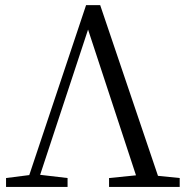

<svg xmlns="http://www.w3.org/2000/svg" viewBox="-20 -739 739 759"><path d="M3.9 0V-35.2L95.7 -46.9L320.3 -718.8H376L604.5 -43.9L690.4 -35.2V0H411.1V-35.2L517.6 -45.9L328.1 -622.1L138.7 -47.9L247.1 -35.2V0Z"/></svg>

Font: Bpmf GenYo Min R
Style: R
Weight: 400
Foundry: But Ko
Version: Version 1.320